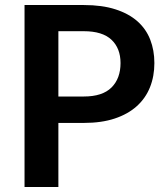

<svg xmlns="http://www.w3.org/2000/svg" viewBox="-20 -743 665 763"><path d="M212 -254.5V0H77.5V-723H313Q385.5 -723 438.5 -706Q491.5 -689 526 -658.5Q560.5 -628 577 -585.5Q593.5 -543 593.5 -492.5Q593.5 -440 576 -396.2Q558.5 -352.5 523.5 -321Q488.5 -289.5 436 -272Q383.5 -254.5 313 -254.5ZM212 -359.5H313Q387 -359.5 423 -395.2Q459 -431 459 -492.5Q459 -551 423 -585Q387 -619 313 -619H212Z"/></svg>

Font: Lato TR
Style: Bold
Weight: 700
Designer: Lukasz Dziedzic
Foundry: tyPoland Lukasz Dziedzic
Version: Version 1.104 2013